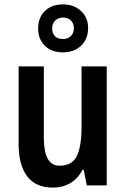

<svg xmlns="http://www.w3.org/2000/svg" viewBox="-20 -846 574 876"><path d="M467 -543V0H376L362 -71H356Q335 -30 300 -10Q265 10 222 10Q143 10 104 -41.5Q65 -93 65 -189V-543H180V-217Q180 -90 251 -90Q310 -90 331 -135Q352 -180 352 -266V-543ZM267 -607Q216 -607 185 -637Q154 -667 154 -716Q154 -766 185 -796Q216 -826 267 -826Q317 -826 349.5 -796Q382 -766 382 -718Q382 -668 350 -637.5Q318 -607 267 -607ZM268 -668Q289 -668 303 -681Q317 -694 317 -717Q317 -739 303.5 -752.5Q290 -766 268 -766Q246 -766 232 -752.5Q218 -739 218 -717Q218 -694 230.5 -681Q243 -668 268 -668Z"/></svg>

Font: Noto Sans Sinhala Condensed SemiBold
Style: Regular
Weight: 600
Width: 3
Designer: Jelle Bosma - Monotype Design Team
Foundry: Monotype Imaging Inc.
Version: Version 2.006; ttfautohint (v1.8.4.7-5d5b)